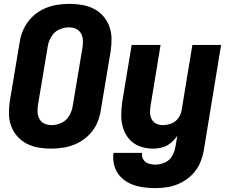

<svg xmlns="http://www.w3.org/2000/svg" viewBox="-20 -763 1192 996"><path d="M245 8Q280 8 314.5 2Q349 -4 382.5 -20.5Q416 -37 442.5 -64Q469 -91 483.5 -124Q498 -157 503 -192L554 -497Q559 -530 558.5 -563.5Q558 -597 547 -626.5Q536 -656 515.5 -679.5Q495 -703 466.5 -717.5Q438 -732 405.5 -737.5Q373 -743 340 -743Q306 -743 271 -737Q236 -731 202.5 -714.5Q169 -698 143 -671Q117 -644 102 -611Q87 -578 82 -544L31 -239Q26 -205 26.5 -172Q27 -139 38 -109Q49 -79 70 -55.5Q91 -32 119 -17.5Q147 -3 179.5 2.5Q212 8 245 8ZM248 -114Q228 -114 211 -121.5Q194 -129 185 -145Q176 -161 175 -180Q174 -199 177 -219L228 -524Q232 -549 246.5 -573.5Q261 -598 286.5 -609.5Q312 -621 338 -621Q357 -621 374 -613.5Q391 -606 400 -590Q409 -574 410 -555Q411 -536 408 -517L357 -212Q353 -186 338.5 -161.5Q324 -137 298.5 -125.5Q273 -114 248 -114ZM786 213Q820 213 853.5 207Q887 201 919.5 184.5Q952 168 977.5 142Q1003 116 1017 84Q1031 52 1037 18L1127 -530H978L922 -190Q918 -168 904 -149Q890 -130 868 -122Q846 -114 825 -114Q806 -114 790.5 -121.5Q775 -129 767 -144.5Q759 -160 758.5 -178Q758 -196 761 -214L813 -530H663L614 -234Q609 -198 609 -163Q609 -128 619.5 -96Q630 -64 652 -39.5Q674 -15 706.5 -3.5Q739 8 774 8Q798 8 822 1.5Q846 -5 866 -21.5Q886 -38 900 -59L890 -2Q886 23 873 46Q860 69 835.5 80Q811 91 786 91Q768 91 750.5 85.5Q733 80 723.5 64.5Q714 49 717 30H569Q564 64 573 96.5Q582 129 604 152.5Q626 176 655.5 189.5Q685 203 718.5 208Q752 213 786 213Z"/></svg>

Font: Iosevka Sparkle Heavy
Style: Italic
Weight: 900
Italic angle: -9°
Designer: Belleve Invis
Foundry: Belleve Invis
Version: Version 4.5.0; ttfautohint (v1.8.3)